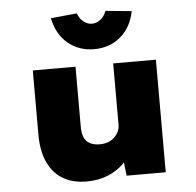

<svg xmlns="http://www.w3.org/2000/svg" viewBox="-55 -842 930 909"><g transform="rotate(-5 410.0 -387.5)"><path d="M321 11Q255 11 208.5 -16.5Q162 -44 137 -98Q112 -152 112 -229V-535H315V-250Q315 -219 323.5 -199Q332 -179 351 -169Q370 -159 398 -159Q418 -159 435.5 -165Q453 -171 466 -183Q479 -195 486.5 -210.5Q494 -226 494 -245V-535H697V0H511L499 -108L537 -120Q526 -85 495.5 -55Q465 -25 420.5 -7Q376 11 321 11ZM411 -610Q338 -610 286 -653.5Q234 -697 219 -774L343 -786Q352 -760 371 -745.5Q390 -731 411 -731Q432 -731 451 -745.5Q470 -760 479 -786L603 -774Q588 -697 536 -653.5Q484 -610 411 -610Z"/></g></svg>

Font: Lexend Exa Black
Style: Regular
Weight: 900
Designer: Bonnie Shaver-Troup, Thomas Jockin
Foundry: Lexend
Version: Version 1.007